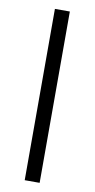

<svg xmlns="http://www.w3.org/2000/svg" viewBox="-84 -760 394 798"><g transform="rotate(10 113.0 -361.5)"><path d="M81 0V-723H144V0Z"/></g></svg>

Font: Archivo Expanded ExtraLight
Style: Regular
Weight: 250
Width: 7
Designer: Hector Gatti
Foundry: Omnibus-Type
Version: Version 2.001